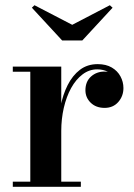

<svg xmlns="http://www.w3.org/2000/svg" viewBox="-20 -715 514 735"><path d="M203 -214Q203 -261.5 211.8 -307Q220.5 -352.5 239 -389.2Q257.5 -426 286 -447.8Q314.5 -469.5 354 -469.5Q386 -469.5 408 -456.5Q430 -443.5 441.2 -422.5Q452.5 -401.5 452.5 -378Q452.5 -347 432.8 -324.5Q413 -302 380.5 -302Q347.5 -302 327.2 -321.8Q307 -341.5 307 -369.5Q307 -402.5 328.2 -421.8Q349.5 -441 380 -441Q400.5 -441 416.8 -432.2Q433 -423.5 442.2 -409.2Q451.5 -395 451.5 -378H432Q432 -397.5 421.8 -413.8Q411.5 -430 393.5 -439.8Q375.5 -449.5 352 -449.5Q321.5 -449.5 296 -430.2Q270.5 -411 252.2 -377.8Q234 -344.5 224.2 -302Q214.5 -259.5 214.5 -214ZM214.5 -460V-19.5H289.5V0H29V-19.5H96V-440.5H29V-460ZM218 -560 102 -685.5 112 -695 256.5 -620 400.5 -695 411 -685.5 295 -560Z"/></svg>

Font: Bodoni Moda 11pt SemiBold
Style: Regular
Weight: 600
Designer: Owen Earl
Foundry: indestructible type
Version: Version 2.004